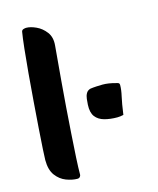

<svg xmlns="http://www.w3.org/2000/svg" viewBox="-117 -857 781 952"><g transform="rotate(-15 273.0 -380.5)"><path d="M161 14Q135 14 104.5 2.5Q74 -9 52.5 -37.5Q31 -66 31 -117Q31 -129 33.5 -172Q36 -215 40.5 -278Q45 -341 50.5 -412.5Q56 -484 62 -553Q68 -622 74 -677.5Q80 -733 85 -762Q87 -770 95 -772.5Q103 -775 109 -775Q131 -775 159.5 -762Q188 -749 208.5 -722Q229 -695 225 -653Q223 -631 219 -584Q215 -537 209.5 -475Q204 -413 199 -344.5Q194 -276 189.5 -210Q185 -144 182 -89.5Q179 -35 179 -2Q179 3 174.5 8.5Q170 14 161 14ZM431 -229Q395 -229 365.5 -237Q336 -245 320 -266Q304 -287 306 -327Q307 -341 308.5 -356.5Q310 -372 317 -384.5Q324 -397 339 -401Q352 -403 370.5 -404Q389 -405 402 -405Q432 -405 468 -395Q478 -393 482 -390.5Q486 -388 486 -381Q486 -356 478.5 -323.5Q471 -291 463 -233Q446 -229 431 -229Z"/></g></svg>

Font: Protest Riot
Style: Regular
Weight: 400
Designer: Octavio Pardo
Foundry: Ashler Design
Version: Version 2.005; ttfautohint (v1.8.4.7-5d5b)